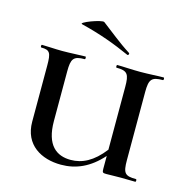

<svg xmlns="http://www.w3.org/2000/svg" viewBox="-98 -727 806 831"><g transform="rotate(15 305.5 -311.0)"><path d="M179 -599C268 -577 334 -552 401 -522C407 -519 411 -530 406 -532C354 -565 312 -601 269 -633C258 -641 157 -603 179 -599ZM579 -456C583 -456 583 -468 579 -468C551 -468 514 -465 475 -465C434 -465 399 -468 371 -468C368 -468 368 -456 371 -456C421 -456 429 -442 429 -385V-104C381 -42 333 -19 282 -19C219 -19 169 -54 169 -163V-385C169 -442 178 -456 229 -456C232 -456 232 -468 229 -468C202 -468 166 -465 125 -465C91 -465 58 -468 34 -468C30 -468 30 -456 34 -456C73 -456 79 -444 79 -387V-136C79 -32 159 12 247 12C314 12 374 -14 429 -76V-19C429 -2 431 0 447 0C467 0 484 -1 512 -1C535 -1 555 0 577 0C581 0 581 -12 577 -12C527 -12 518 -23 518 -81V-387C518 -444 529 -456 579 -456Z"/></g></svg>

Font: Cormorant SC Semi
Style: Regular
Weight: 600
Designer: Christian Thalmann (Catharsis Fonts)
Version: Version 1.000;PS 001.000;hotconv 1.0.70;makeotf.lib2.5.58329